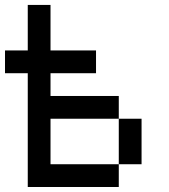

<svg xmlns="http://www.w3.org/2000/svg" viewBox="-20 -747 676 767"><path d="M90.9 -545.5H0V-454.5H90.9V0H454.5V-90.9H181.8V-272.7H454.5V-363.6H181.8V-454.5H363.6V-545.5H181.8V-727.3H90.9ZM454.5 -272.7V-90.9H545.5V-272.7Z"/></svg>

Font: Departure Mono
Style: Regular
Weight: 400
Monospace: yes
Designer: Helena Zhang
Version: Version 1.500;Glyphs 3.3.1 (3343)